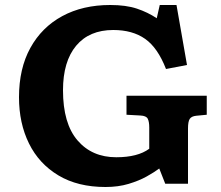

<svg xmlns="http://www.w3.org/2000/svg" viewBox="-20 -734 884 768"><path d="M402 14Q291 14 213.5 -32.5Q136 -79 96 -160Q56 -241 56 -345Q56 -460 101.5 -542.5Q147 -625 229 -669.5Q311 -714 421 -714Q484 -714 527.5 -699.5Q571 -685 607 -661L619 -714H686L728 -474L644 -458Q611 -543 560.5 -578.5Q510 -614 433 -614Q337 -614 284.5 -551Q232 -488 232 -373Q232 -240 290 -172.5Q348 -105 445 -105Q531 -105 577 -139V-224Q577 -247 571 -259Q565 -271 541 -272L486 -275V-351H807V-275L765 -271Q746 -269 739 -258.5Q732 -248 732 -220V1H641L617 -60Q597 -45 566.5 -28Q536 -11 494.5 1.5Q453 14 402 14Z"/></svg>

Font: Literata 7pt
Style: Bold
Weight: 700
Designer: Latin by Veronika Burian and Jose Scaglione. Greek by Irene Vlachou. Cyrillic by Vera Evstafieva.
Foundry: TypeTogether
Version: Version 3.002